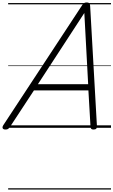

<svg xmlns="http://www.w3.org/2000/svg" viewBox="-66 -1035 919 1555"><path d="M-22 14Q-38 14 -43.5 5Q-49 -4 -40 -20L600 -994Q608 -1006 615.5 -1010.5Q623 -1015 637 -1015Q650 -1015 656.5 -1009.5Q663 -1004 664 -988L719 -14Q720 0 713.5 7Q707 14 692 14Q678 14 673 8.5Q668 3 667 -10L650 -303H209L16 -9Q6 5 -1 9.5Q-8 14 -22 14ZM241 -353H648L617 -930ZM0 490H833V500H0ZM0 -20H833V0H0ZM0 -505H833V-500H0ZM0 -1010H833V-1000H0Z"/></svg>

Font: Playwrite AU TAS Guides
Style: Regular
Weight: 400
Designer: Veronika Burian, José Scaglione
Foundry: TypeTogether
Version: Version 1.003